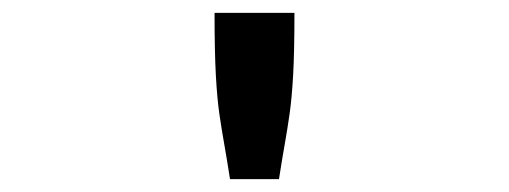

<svg xmlns="http://www.w3.org/2000/svg" viewBox="-20 -685 790 298"><path d="M313 -665H437Q437 -605 435 -569Q433 -533 429.5 -508.5Q426 -484 422 -461.5Q418 -439 413 -407H337Q332 -439 328 -461.5Q324 -484 320.5 -508Q317 -532 315 -568.5Q313 -605 313 -665Z"/></svg>

Font: Inconsolata ExtraExpanded SemiBold
Style: Regular
Weight: 600
Width: 8
Monospace: yes
Designer: Raph Levien, Cyreal, Brenton Simpson
Foundry: Raph Levien, Cyreal, Google
Version: Version 3.001; ttfautohint (v1.8.2.53-6de2)